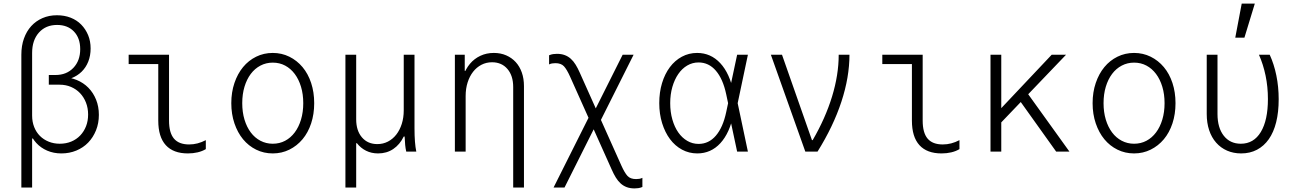

<svg xmlns="http://www.w3.org/2000/svg" viewBox="-20 -845 7240 1070"><path d="M159 -201V-550Q159 -621 197 -663.5Q235 -706 298 -706Q357 -706 392 -669.5Q427 -633 427 -571Q427 -507 389 -467Q351 -427 289 -427H252V-373H312Q347 -373 376 -360.5Q405 -348 426 -326Q447 -304 459 -273.5Q471 -243 471 -207Q471 -171 459.5 -141.5Q448 -112 427 -90Q406 -68 377 -56Q348 -44 313 -44Q280 -44 251.5 -55.5Q223 -67 202.5 -87.5Q182 -108 170.5 -137Q159 -166 159 -201ZM159 -73H197L129 -201Q129 -154 143 -115Q157 -76 182 -48.5Q207 -21 243 -5.5Q279 10 322 10Q367 10 405.5 -6Q444 -22 471.5 -50.5Q499 -79 515 -118.5Q531 -158 531 -205Q531 -251 515.5 -289.5Q500 -328 472.5 -356Q445 -384 407 -399.5Q369 -415 324 -415L304 -396Q344 -396 377.5 -409Q411 -422 435 -445.5Q459 -469 472 -502Q485 -535 485 -575Q485 -616 471 -649.5Q457 -683 432.5 -708Q408 -733 373.5 -746.5Q339 -760 297 -760Q253 -760 216.5 -744Q180 -728 154 -699.5Q128 -671 113.5 -630.5Q99 -590 99 -540V200H159Z M922 -173Q922 -105 949.5 -72.5Q977 -40 1034 -40Q1058 -40 1081 -46Q1104 -52 1127 -64V-14Q1107 -2 1081.5 4Q1056 10 1027 10Q946 10 904 -36Q862 -82 862 -173V-488H697V-540H922Z M1500 10Q1550 10 1592.5 -11Q1635 -32 1666 -69Q1697 -106 1714 -157.5Q1731 -209 1731 -270Q1731 -331 1714 -382.5Q1697 -434 1666 -471Q1635 -508 1592.5 -529Q1550 -550 1500 -550Q1450 -550 1407.5 -529Q1365 -508 1334.5 -471Q1304 -434 1286.5 -382.5Q1269 -331 1269 -270Q1269 -209 1286.5 -157.5Q1304 -106 1334.5 -69Q1365 -32 1407.5 -11Q1450 10 1500 10ZM1500 -44Q1463 -44 1431.5 -60.5Q1400 -77 1377.5 -107Q1355 -137 1342.5 -178.5Q1330 -220 1330 -270Q1330 -320 1342.5 -361.5Q1355 -403 1377.5 -433Q1400 -463 1431.5 -479.5Q1463 -496 1500 -496Q1538 -496 1569 -479.5Q1600 -463 1622.5 -433Q1645 -403 1657.5 -361.5Q1670 -320 1670 -270Q1670 -220 1657.5 -178.5Q1645 -137 1622.5 -107Q1600 -77 1569 -60.5Q1538 -44 1500 -44Z M1905 200H1965V-47H1969Q1990 -20 2020 -5Q2050 10 2087 10Q2135 10 2171.5 -14.5Q2208 -39 2230 -84H2235Q2236 -57 2238 -37Q2240 -17 2244 0H2300Q2295 -24 2292.5 -56Q2290 -88 2290 -130V-540H2230V-230Q2230 -189 2219 -154.5Q2208 -120 2188.5 -95Q2169 -70 2142 -56Q2115 -42 2083 -42Q2029 -42 1997 -79.5Q1965 -117 1965 -180V-540H1905Z M2515 0H2575V-310Q2575 -351 2586 -385.5Q2597 -420 2616.5 -445Q2636 -470 2663 -484Q2690 -498 2722 -498Q2776 -498 2808 -460.5Q2840 -423 2840 -360V200H2900V-365Q2900 -407 2888 -441Q2876 -475 2854 -499Q2832 -523 2801 -536.5Q2770 -550 2732 -550Q2691 -550 2657 -534Q2623 -518 2599 -489.5Q2575 -461 2561.5 -420.5Q2548 -380 2548 -330L2578 -450H2570V-540H2515Z M3389 100Q3400 125 3412 144.5Q3424 164 3439 177.5Q3454 191 3473 198Q3492 205 3516 205Q3527 205 3537.5 203.5Q3548 202 3560 197V146Q3552 150 3543.5 151.5Q3535 153 3525 153Q3493 153 3477 135.5Q3461 118 3443 78L3211 -440Q3200 -465 3188 -484.5Q3176 -504 3161 -517.5Q3146 -531 3127 -538Q3108 -545 3084 -545Q3073 -545 3062.5 -543.5Q3052 -542 3040 -537V-486Q3048 -490 3056.5 -491.5Q3065 -493 3075 -493Q3107 -493 3123 -475.5Q3139 -458 3157 -418ZM3065 200H3126L3324 -195H3263ZM3252 -145H3313L3511 -540H3450Z M4045 -305V-235L4027 -320Q4009 -405 3969.5 -451Q3930 -497 3873 -497Q3839 -497 3810 -480Q3781 -463 3760 -432.5Q3739 -402 3727 -360.5Q3715 -319 3715 -270Q3715 -221 3727 -179Q3739 -137 3760 -107Q3781 -77 3810 -60Q3839 -43 3873 -43Q3930 -43 3969.5 -89Q4009 -135 4027 -220ZM4068 -210Q4047 -104 3994.5 -47Q3942 10 3866 10Q3820 10 3781 -11Q3742 -32 3714 -69.5Q3686 -107 3670 -158.5Q3654 -210 3654 -270Q3654 -331 3669.5 -382Q3685 -433 3713 -470.5Q3741 -508 3780 -529Q3819 -550 3865 -550Q3941 -550 3994 -493Q4047 -436 4068 -330L4080 -270ZM4038 -371H4052L4088 -540H4148L4091 -270L4148 0H4088L4052 -169H4038L4062 -270Z M4468 0H4536Q4624 -141 4669 -278Q4714 -415 4714 -540H4654Q4654 -428 4617 -307Q4580 -186 4509 -64H4505L4338 -540H4276Z M5122 -173Q5122 -105 5149.5 -72.5Q5177 -40 5234 -40Q5258 -40 5281 -46Q5304 -52 5327 -64V-14Q5307 -2 5281.5 4Q5256 10 5227 10Q5146 10 5104 -36Q5062 -82 5062 -173V-488H4897V-540H5122Z M5500 0H5560V-540H5500ZM5538 -140 5921 -540H5841L5538 -219ZM5866 0H5940L5697 -338L5651 -301Z M6300 10Q6350 10 6392.5 -11Q6435 -32 6466 -69Q6497 -106 6514 -157.5Q6531 -209 6531 -270Q6531 -331 6514 -382.5Q6497 -434 6466 -471Q6435 -508 6392.5 -529Q6350 -550 6300 -550Q6250 -550 6207.5 -529Q6165 -508 6134.5 -471Q6104 -434 6086.5 -382.5Q6069 -331 6069 -270Q6069 -209 6086.5 -157.5Q6104 -106 6134.5 -69Q6165 -32 6207.5 -11Q6250 10 6300 10ZM6300 -44Q6263 -44 6231.5 -60.5Q6200 -77 6177.5 -107Q6155 -137 6142.5 -178.5Q6130 -220 6130 -270Q6130 -320 6142.5 -361.5Q6155 -403 6177.5 -433Q6200 -463 6231.5 -479.5Q6263 -496 6300 -496Q6338 -496 6369 -479.5Q6400 -463 6422.5 -433Q6445 -403 6457.5 -361.5Q6470 -320 6470 -270Q6470 -220 6457.5 -178.5Q6445 -137 6422.5 -107Q6400 -77 6369 -60.5Q6338 -44 6300 -44Z M7056 -540H6996Q7020 -486 7033 -423.5Q7046 -361 7046 -293Q7046 -175 7006.5 -109.5Q6967 -44 6895 -44Q6835 -44 6800 -88.5Q6765 -133 6765 -210V-540H6705V-210Q6705 -160 6718.5 -119.5Q6732 -79 6757.5 -50Q6783 -21 6818.5 -5.5Q6854 10 6897 10Q6946 10 6985 -10.5Q7024 -31 7051 -69.5Q7078 -108 7092 -164Q7106 -220 7106 -292Q7106 -361 7093 -424.5Q7080 -488 7056 -540ZM6973 -825H6900L6864 -635H6915Z"/></svg>

Font: CommitMonoV143 ExtLt
Style: Regular
Weight: 200
Monospace: yes
Designer: Eigil Nikolajsen
Foundry: Eigil Nikolajsen
Version: Version 1.143